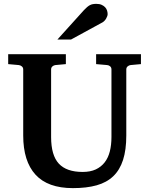

<svg xmlns="http://www.w3.org/2000/svg" viewBox="-20 -949 769 985"><path d="M649.9 -615.2Q641.6 -614.3 634.8 -608.4Q627.9 -602.5 627.9 -592.8V-253.9Q627.9 -180.2 611.3 -128.7Q594.7 -77.1 561 -44.9Q527.3 -12.7 475.8 1.7Q424.3 16.1 354 16.1Q225.1 16.1 162.1 -53Q99.1 -122.1 99.1 -253.9V-592.8Q99.1 -602.5 92 -608.4Q85 -614.3 76.2 -615.2L22 -620.1V-670.9H317.9V-620.1L264.2 -615.2Q255.9 -614.3 249 -608.4Q242.2 -602.5 242.2 -592.8V-246.1Q242.2 -152.3 281.7 -109.6Q321.3 -66.9 403.8 -66.9Q443.4 -66.9 471.2 -79.8Q499 -92.8 517.1 -116.2Q535.2 -139.6 543.5 -172.6Q551.8 -205.6 551.8 -246.1V-592.8Q551.8 -602.5 545.4 -608.4Q539.1 -614.3 529.8 -615.2L473.1 -620.1V-670.9H703.1V-620.1ZM532.2 -876.5Q532.2 -871.6 530 -865.5Q527.8 -859.4 524.4 -853.5Q521 -847.7 516.1 -842.5Q511.2 -837.4 506.3 -834.5L344.2 -746.1H274.4L411.1 -897.5Q419.9 -906.7 427 -912.8Q434.1 -918.9 441.2 -922.6Q448.2 -926.3 456.1 -927.7Q463.9 -929.2 474.1 -929.2Q490.2 -929.2 501.2 -924.3Q512.2 -919.4 519.3 -911.9Q526.4 -904.3 529.3 -894.8Q532.2 -885.3 532.2 -876.5Z"/></svg>

Font: Charis SIL Phon
Style: Bold
Weight: 700
Foundry: SIL International
Version: Version 5.000